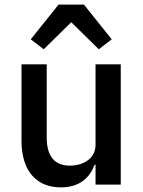

<svg xmlns="http://www.w3.org/2000/svg" viewBox="-20 -798 620 830"><path d="M233 -778 113 -628 169 -585 288 -702 407 -585 463 -628 343 -778ZM393 0H502V-520H393V-172C393 -111 338 -82 282 -82C215 -82 182 -124 182 -203V-520H73V-189C73 -61 136 12 243 12C329 12 370 -35 389 -86H393Z"/></svg>

Font: IBM Plex Thai Looped Medium
Style: Regular
Weight: 500
Designer: Mike Abbink, Paul van der Laan, Pieter van Rosmalen, Ben Mitchell, Mark Frömberg
Foundry: Bold Monday
Version: Version 1.0